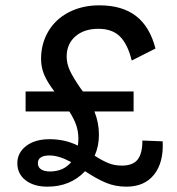

<svg xmlns="http://www.w3.org/2000/svg" viewBox="-20 -690 665 720"><path d="M454 10Q412 10 376.5 -5Q341 -20 299 -48Q244 10 158 10Q107 10 76 -14Q45 -38 45 -78Q45 -117 78 -142.5Q111 -168 166 -168Q224 -168 272 -144Q274 -160 274 -170Q274 -196 266 -220Q258 -244 240 -272H76V-347H184Q156 -384 145 -411.5Q134 -439 134 -469Q134 -526 161 -572Q188 -618 238 -644Q288 -670 353 -670Q438 -670 490 -630Q542 -590 563 -508L474 -463Q459 -524 430 -553Q401 -582 349 -582Q295 -582 262.5 -553.5Q230 -525 230 -478Q230 -452 241.5 -426.5Q253 -401 284 -356L291 -347H481V-272H334Q351 -230 351 -185Q351 -142 335 -106Q363 -88 386 -78.5Q409 -69 437 -69Q478 -69 496 -91.5Q514 -114 514 -163L590 -160Q594 -81 558 -35.5Q522 10 454 10ZM247 -82Q201 -107 166 -107Q122 -107 122 -78Q122 -63 134 -55Q146 -47 167 -47Q218 -47 247 -82Z"/></svg>

Font: Work Sans Medium
Style: Regular
Weight: 500
Designer: Wei Huang
Foundry: Wei Huang
Version: Version 1.500